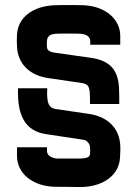

<svg xmlns="http://www.w3.org/2000/svg" viewBox="-20 -734 548 768"><path d="M169 -381H52V-362C52 -278 77 -209 167 -197L313 -175C326 -174 339 -160 340 -147C341 -135 341 -129 340 -117C339 -102 317 -101 304 -100H206C189 -102 168 -110 168 -130V-145H48V-110C48 -41 109 9 194 13C228 14 353 14 311 14C399 10 457 -37 460 -104C461 -122 462 -135 461 -153C458 -216 416 -268 332 -279L202 -298C182 -301 173 -314 170 -336C168 -352 168 -365 169 -381ZM48 -547C51 -484 93 -432 177 -421L307 -402C333 -398 337 -386 339 -364C340 -348 340 -336 340 -318H457C457 -341 457 -366 456 -384C452 -451 423 -492 342 -503L194 -524C182 -526 169 -532 168 -544C167 -556 167 -562 168 -573C170 -593 187 -598 204 -599C217 -600 290 -600 302 -599C321 -598 341 -589 341 -570V-555H461V-590C461 -659 400 -709 315 -713C304 -714 208 -714 197 -713C109 -709 52 -663 48 -596C47 -578 47 -565 48 -547Z"/></svg>

Font: Fervojo
Style: Bold
Weight: 700
Designer: kohakuno
Version: ver.1.0